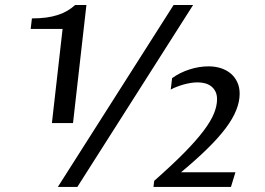

<svg xmlns="http://www.w3.org/2000/svg" viewBox="-20 -735 1041 755"><path d="M662.6 -715.3H739.3L284.2 0H207.5ZM184.1 -251 226.1 -621.1H100.6L105.5 -662.6Q136.2 -662.6 161.6 -666Q187 -669.4 207.8 -676.3Q228.5 -683.1 245.1 -692.9Q261.7 -702.6 275.4 -715.3H319.8L267.1 -251ZM586.4 -23.9Q657.7 -86.9 705.1 -135Q752.4 -183.1 781 -221.2Q809.6 -259.3 821.5 -289.1Q833.5 -318.8 833.5 -344.7Q833.5 -362.8 827.1 -375.2Q820.8 -387.7 810.3 -395.8Q799.8 -403.8 785.9 -407.5Q772 -411.1 757.3 -411.1Q744.6 -411.1 730.5 -408.9Q716.3 -406.7 702.4 -402.8Q688.5 -398.9 675.3 -393.8Q662.1 -388.7 651.4 -382.8L656.7 -427.7Q687 -449.7 725.1 -461.9Q763.2 -474.1 799.8 -474.1Q827.1 -474.1 849.6 -466.6Q872.1 -459 888.2 -445.1Q904.3 -431.2 913.3 -411.4Q922.4 -391.6 922.4 -366.7Q922.4 -335.9 909.2 -302.5Q896 -269 867.9 -231.4Q839.8 -193.8 796.1 -150.9Q752.4 -107.9 691.9 -57.6H905.8L888.2 0H583.5Z"/></svg>

Font: Proza Libre
Style: Italic
Weight: 400
Designer: Jasper de Waard
Foundry: Jasper de Waard
Version: Version 1.000; ttfautohint (v1.4.1.8-43bc)